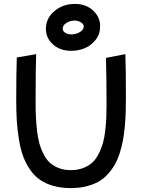

<svg xmlns="http://www.w3.org/2000/svg" viewBox="-20 -962 750 982"><path d="M344.2 -702.1Q380.9 -702.1 413.6 -715.6Q446.3 -729 469.2 -758.5Q492.2 -788.1 492.2 -828.1Q492.2 -874.5 456.1 -908.2Q419.9 -941.9 362.8 -941.9Q301.3 -941.9 258.1 -905Q214.8 -868.2 214.8 -814.9Q214.8 -767.1 251.2 -734.6Q287.6 -702.1 344.2 -702.1ZM359.9 -856.9Q379.4 -856.9 393.8 -847.9Q408.2 -838.9 408.2 -826.2Q408.2 -809.6 388.4 -797.9Q368.7 -786.1 346.2 -786.1Q327.1 -786.1 314 -794.2Q300.8 -802.2 300.8 -814.9Q300.8 -833.5 320.3 -845.2Q339.8 -856.9 359.9 -856.9ZM342.8 0Q385.3 0 420.9 -8.8Q456.5 -17.6 483.2 -32.5Q509.8 -47.4 531 -70.8Q552.2 -94.2 566.9 -119.6Q581.5 -145 592.3 -179Q603 -212.9 608.9 -244.4Q614.7 -275.9 618.4 -316.4Q622.1 -356.9 623 -390.6Q624 -424.3 624 -466.8Q624 -616.2 621.1 -685.1L522 -666Q524.9 -566.4 524.9 -424.8Q524.9 -387.7 523.7 -359.1Q522.5 -330.6 518.3 -294.2Q514.2 -257.8 506.6 -231Q499 -204.1 485.4 -176.5Q471.7 -148.9 452.9 -131.3Q434.1 -113.8 406 -102.8Q377.9 -91.8 342.8 -91.8Q308.6 -91.8 281.5 -102.1Q254.4 -112.3 235.6 -129.2Q216.8 -146 203.1 -172.9Q189.5 -199.7 181.6 -227.5Q173.8 -255.4 169.4 -293.5Q165 -331.5 163.6 -365.2Q162.1 -398.9 162.1 -442.9Q162.1 -622.1 165 -685.1L65.9 -668Q63 -584.5 63 -451.2Q63 -392.1 65.9 -345Q68.8 -297.9 76.7 -249.8Q84.5 -201.7 97.4 -165.5Q110.4 -129.4 131.8 -97.2Q153.3 -64.9 182.1 -44.2Q210.9 -23.4 251.5 -11.7Q292 0 342.8 0Z"/></svg>

Font: Comic Neue Angular
Style: Bold
Weight: 700
Designer: Craig Rozynski
Foundry: Craig Rozynski
Version: Version 2.003